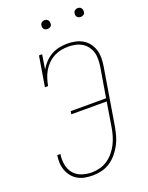

<svg xmlns="http://www.w3.org/2000/svg" viewBox="-168 -995 836 1087"><g transform="rotate(-20 250.0 -452.0)"><path d="M198 8Q175 8 152 4Q129 0 109.5 -11Q90 -22 76 -39Q62 -56 54 -77Q46 -98 44.5 -121.5Q43 -145 47 -168Q47 -168 47 -168.5Q47 -169 47 -169H67Q67 -169 66.5 -169Q66 -169 66 -168Q61 -138 66.5 -106.5Q72 -75 90.5 -52.5Q109 -30 138 -20Q167 -10 198 -10Q223 -10 247.5 -16.5Q272 -23 293.5 -37.5Q315 -52 332 -72.5Q349 -93 360.5 -116Q372 -139 379 -163Q386 -187 390 -211L414 -359H201L204 -377H417L447 -556Q450 -578 450.5 -600Q451 -622 445 -642Q439 -662 426.5 -678.5Q414 -695 396.5 -705.5Q379 -716 358 -720.5Q337 -725 315 -725Q293 -725 270.5 -720.5Q248 -716 227.5 -705Q207 -694 190 -677Q173 -660 161.5 -640Q150 -620 143 -598Q136 -576 132 -554H113L143 -735H162L148 -647Q160 -669 178.5 -688.5Q197 -708 219.5 -720.5Q242 -733 267 -738Q292 -743 316 -743Q340 -743 364 -738Q388 -733 408 -721Q428 -709 442 -690.5Q456 -672 463 -649.5Q470 -627 470 -602.5Q470 -578 466 -553L409 -208Q404 -182 397 -156Q390 -130 376.5 -105Q363 -80 344.5 -58Q326 -36 302.5 -20.5Q279 -5 252 1.5Q225 8 198 8ZM440 -859Q434 -859 428 -861Q422 -863 418.5 -868Q415 -873 414 -879Q413 -885 414 -891Q415 -896 417.5 -900Q420 -904 423.5 -906.5Q427 -909 431.5 -910.5Q436 -912 440 -912Q447 -912 452.5 -909.5Q458 -907 461.5 -902Q465 -897 466 -891Q467 -885 466 -879Q466 -874 463.5 -870Q461 -866 457 -863.5Q453 -861 449 -860Q445 -859 440 -859ZM240 -859Q234 -859 228 -861Q222 -863 218.5 -868Q215 -873 214 -879Q213 -885 214 -891Q215 -896 217.5 -900Q220 -904 223.5 -906.5Q227 -909 231.5 -910.5Q236 -912 240 -912Q247 -912 252.5 -909.5Q258 -907 261.5 -902Q265 -897 266 -891Q267 -885 266 -879Q266 -874 263.5 -870Q261 -866 257 -863.5Q253 -861 249 -860Q245 -859 240 -859Z"/></g></svg>

Font: Iosevka Slab Thin Oblique
Style: Regular
Weight: 100
Italic angle: -9°
Monospace: yes
Designer: Belleve Invis
Foundry: Belleve Invis
Version: Version 11.1.0; ttfautohint (v1.8.3)